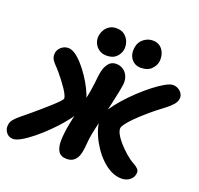

<svg xmlns="http://www.w3.org/2000/svg" viewBox="-188 -1129 1368 1320"><g transform="rotate(20 496.5 -469.0)"><path d="M831 13Q791 13 753.5 -6Q716 -25 683.5 -56.5Q651 -88 625 -126.5Q599 -165 581.5 -205Q564 -245 557 -281Q550 -317 555 -342Q560 -368 584.5 -405Q609 -442 646 -484Q683 -526 726 -566.5Q769 -607 811.5 -640Q854 -673 889.5 -693Q925 -713 946 -713Q969 -713 987 -702Q1005 -691 1014.5 -673.5Q1024 -656 1020 -634Q1016 -614 998.5 -594Q981 -574 955 -554Q925 -532 892 -505.5Q859 -479 827 -450.5Q795 -422 768.5 -395.5Q742 -369 725.5 -347.5Q709 -326 706 -313Q703 -295 717 -268.5Q731 -242 757 -212.5Q783 -183 814 -156Q845 -129 876 -112Q899 -99 909 -88Q919 -77 919 -63Q919 -31 894 -9Q869 13 831 13ZM37 12Q4 12 -14.5 -14.5Q-33 -41 -26 -74Q-23 -91 -9.5 -108Q4 -125 32 -148Q57 -168 88 -194Q119 -220 151.5 -248Q184 -276 211.5 -301Q239 -326 256 -344Q273 -362 274 -369Q275 -377 267 -394.5Q259 -412 244 -434.5Q229 -457 211 -480.5Q193 -504 174.5 -526Q156 -548 141 -563Q126 -578 116 -594Q106 -610 106 -631Q106 -663 129.5 -684.5Q153 -706 183 -706Q208 -706 236 -686.5Q264 -667 292.5 -634.5Q321 -602 346.5 -563.5Q372 -525 391 -486.5Q410 -448 419.5 -416Q429 -384 425 -366Q420 -340 396 -302.5Q372 -265 336 -222Q300 -179 258 -138Q216 -97 174 -63Q132 -29 96 -8.5Q60 12 37 12ZM431 15Q386 15 368.5 -15Q351 -45 352.5 -96Q354 -147 366 -210Q370 -231 375 -254.5Q380 -278 386 -302.5Q392 -327 398.5 -354Q405 -381 412 -410Q421 -448 426.5 -480Q432 -512 435 -539.5Q438 -567 440.5 -589Q443 -611 447 -629Q454 -664 474.5 -690Q495 -716 529 -716Q559 -716 582.5 -700Q606 -684 617.5 -653Q629 -622 619 -576Q618 -567 613 -543.5Q608 -520 602 -491.5Q596 -463 590.5 -438Q585 -413 582 -402Q568 -344 556 -295Q544 -246 536 -205Q529 -170 526.5 -132Q524 -94 518 -66Q513 -41 501.5 -22.5Q490 -4 472.5 5.5Q455 15 431 15ZM695 -748Q650 -748 624.5 -783Q599 -818 610 -873Q617 -908 646.5 -930.5Q676 -953 711 -953Q747 -953 769 -933.5Q791 -914 799 -885Q807 -856 802 -828Q796 -798 770 -773Q744 -748 695 -748ZM445 -746Q413 -746 389.5 -762.5Q366 -779 355 -806Q344 -833 350 -862Q358 -901 384 -924Q410 -947 447 -947Q486 -947 509.5 -927Q533 -907 542 -878Q551 -849 545 -821Q539 -793 515 -769.5Q491 -746 445 -746Z"/></g></svg>

Font: Shantell Sans ExtraBold
Style: Italic
Weight: 800
Italic angle: -11°
Designer: Stephen Nixon, Anya Danilova, Shantell Martin
Foundry: Arrow Type
Version: Version 1.011;[c5ecc13dd]